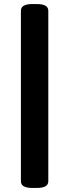

<svg xmlns="http://www.w3.org/2000/svg" viewBox="-20 -788 340 946"><path d="M139 138Q83 138 83 105V-735Q83 -768 139 -768H162Q218 -768 218 -735V105Q218 138 162 138Z"/></svg>

Font: Asap Expanded ExtraBold
Style: Regular
Weight: 800
Width: 7
Designer: Pablo Cosgaya
Foundry: Omnibus-Type
Version: Version 3.001; ttfautohint (v1.8.4.7-5d5b)